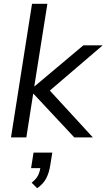

<svg xmlns="http://www.w3.org/2000/svg" viewBox="-20 -725 562 1013"><path d="M38 0 149 -705H230L161 -270H163L420 -486H522L217 -225L220 -272L470 0H372L157 -230H155L119 0ZM176 268 147 239Q173 218 182 198Q191 178 195 152L213 162H144L157 80H256L245 148Q239 187 223.5 216.5Q208 246 176 268Z"/></svg>

Font: Nunito Sans 12pt ExtraLight 12pt
Style: Italic
Weight: 400
Italic angle: -9°
Version: Version 3.101;gftools[0.9.27]